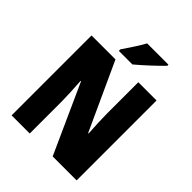

<svg xmlns="http://www.w3.org/2000/svg" viewBox="-252 -1070 1213 1213"><g transform="rotate(45 354.5 -463.5)"><path d="M538 -917V-927H348C324 -883 288 -829 255 -781V-767H376C428 -810 505 -882 538 -917ZM645 0V-714H482V-436C482 -391 485 -327 489 -263H485L278 -714H64V0H226V-281C226 -325 223 -393 218 -462H222L431 0Z"/></g></svg>

Font: Noto Sans Devanagari UI Condensed Black
Style: Regular
Weight: 900
Width: 3
Designer: Jelle Bosma - Monotype Design Team
Foundry: Monotype Imaging Inc.
Version: Version 2.004